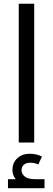

<svg xmlns="http://www.w3.org/2000/svg" viewBox="-20 -760 282 1024"><path d="M80 -740H162.4V0H80ZM22.5 243.6V195.7H64Q46.3 174.7 46.3 146.3Q46.3 108 72.1 84Q97.9 60 139.2 60Q156.5 60 173.4 63.8Q190.2 67.7 203.8 75.3L183.9 117.2Q173.9 112.2 163.2 110.1Q152.5 107.9 141.9 107.9Q118.5 107.9 106.7 119.1Q94.8 130.3 94.8 148.3Q94.8 167 112 181.4Q129.2 195.7 169.6 195.7H217.5V243.6Z"/></svg>

Font: Lexend Medium
Style: Regular
Weight: 500
Designer: Bonnie Shaver-Troup, Thomas Jockin
Foundry: Lexend
Version: Version 1.005